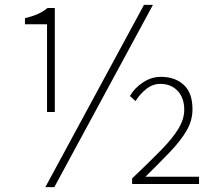

<svg xmlns="http://www.w3.org/2000/svg" viewBox="-20 -759 898 792"><path d="M174 -297V-659H83V-684Q113 -691 135.5 -701Q158 -711 176 -726H206V-297ZM167 13 574 -739H611L204 13ZM525 0V-23Q600 -94 647.5 -143Q695 -192 717.5 -230.5Q740 -269 740 -306Q740 -355 713 -384Q686 -413 641 -413Q610 -413 583.5 -392Q557 -371 539 -342L516 -363Q534 -395 569 -418.5Q604 -442 644 -442Q702 -442 738 -409Q774 -376 774 -308Q774 -262 749.5 -220Q725 -178 681.5 -132.5Q638 -87 580 -30H801V0Z"/></svg>

Font: Shanggu Sans SC VF
Style: Regular
Weight: 250
Designer: GuiWonder
Version: Version 1.021